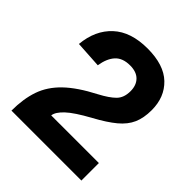

<svg xmlns="http://www.w3.org/2000/svg" viewBox="-197 -860 994 994"><g transform="rotate(45 300.0 -363.0)"><path d="M44 0Q44 -86 66.5 -151.5Q89 -217 145 -271Q201 -325 300 -376Q355 -405 382 -432Q409 -459 409 -507Q409 -550 384.5 -575Q360 -600 313 -600Q259 -600 231 -569.5Q203 -539 194 -482L47 -491Q57 -600 125 -663Q193 -726 315 -726Q435 -726 495.5 -668Q556 -610 556 -515Q556 -458 538 -417Q520 -376 478.5 -341.5Q437 -307 367 -269Q281 -222 245.5 -188.5Q210 -155 207 -128H556V0Z"/></g></svg>

Font: Geist Mono
Style: Bold
Weight: 700
Monospace: yes
Designer: Basement.studio, Andrés Briganti, Mateo Zaragoza
Foundry: Basement.studio, Vercel, Andrés Briganti, Guido Ferreyra, Mateo Zaragoza
Version: Version 1.500; ttfautohint (v1.8.4.7-5d5b)